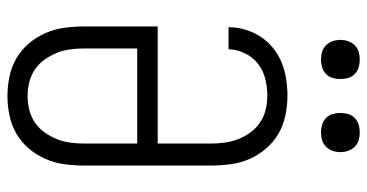

<svg xmlns="http://www.w3.org/2000/svg" viewBox="-255 -722 985 515"><g transform="rotate(90 237.5 -464.5)"><path d="M238 8Q211 8 185 2.5Q159 -3 136.5 -16Q114 -29 96.5 -49.5Q79 -70 68.5 -94.5Q58 -119 54.5 -145Q51 -171 51 -197V-395H365V-538Q365 -556 362.5 -575Q360 -594 353 -611.5Q346 -629 335 -644Q324 -659 308.5 -669.5Q293 -680 274.5 -684.5Q256 -689 237 -689Q214 -689 191.5 -683.5Q169 -678 151 -664Q133 -650 123 -629Q113 -608 112 -585H53Q53 -608 59.5 -630Q66 -652 78.5 -671Q91 -690 109 -704.5Q127 -719 148 -727.5Q169 -736 191.5 -739.5Q214 -743 237 -743Q263 -743 289.5 -737.5Q316 -732 338.5 -719Q361 -706 378.5 -685.5Q396 -665 406.5 -641Q417 -617 420.5 -590.5Q424 -564 424 -538V-197Q424 -171 420.5 -145Q417 -119 406.5 -94.5Q396 -70 378.5 -49.5Q361 -29 338.5 -16Q316 -3 290 2.5Q264 8 238 8ZM237 -46Q256 -46 274.5 -50.5Q293 -55 308.5 -65.5Q324 -76 335 -91.5Q346 -107 353 -124Q360 -141 362.5 -160Q365 -179 365 -197V-340H110V-197Q110 -179 112.5 -160Q115 -141 122 -124Q129 -107 140 -91.5Q151 -76 166.5 -65.5Q182 -55 200.5 -50.5Q219 -46 237 -46ZM335 -833Q325 -833 314.5 -836Q304 -839 296.5 -846.5Q289 -854 286 -864Q283 -874 283 -885Q283 -896 286 -906Q289 -916 296.5 -923.5Q304 -931 314.5 -934Q325 -937 335 -937Q346 -937 356 -934Q366 -931 373.5 -923.5Q381 -916 384.5 -906Q388 -896 388 -885Q388 -874 384.5 -864Q381 -854 373.5 -846.5Q366 -839 356 -836Q346 -833 335 -833ZM140 -833Q129 -833 119 -836Q109 -839 101.5 -846.5Q94 -854 90.5 -864Q87 -874 87 -885Q87 -896 90.5 -906Q94 -916 101.5 -923.5Q109 -931 119 -934Q129 -937 140 -937Q150 -937 160.5 -934Q171 -931 178.5 -923.5Q186 -916 189 -906Q192 -896 192 -885Q192 -874 189 -864Q186 -854 178.5 -846.5Q171 -839 160.5 -836Q150 -833 140 -833Z"/></g></svg>

Font: Iosevka QP Light
Style: Regular
Weight: 300
Designer: Belleve Invis
Foundry: Belleve Invis
Version: Version 20.0.0; ttfautohint (v1.8.4)